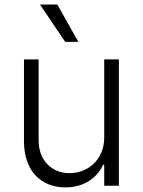

<svg xmlns="http://www.w3.org/2000/svg" viewBox="-20 -802 617 829"><path d="M261.7 -621.1H318.5L227.6 -782.3H152.7ZM430 -208.5C430 -108.3 354.8 -54.3 280.9 -54.3C202.1 -54.3 146.7 -110.8 146.7 -196V-545.5H83.5V-192.1C83.5 -62.9 158 7.1 262.8 7.1C342.7 7.1 399.5 -34.4 425.1 -90.6H430V0H493.3V-545.5H430Z"/></svg>

Font: TID UI Light
Style: Regular
Weight: 300
Designer: The TID Project Authors
Foundry: Bakken & Bæck
Version: Version 1.001;hotconv 1.0.109;makeotfexe 2.5.65596